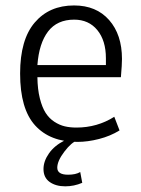

<svg xmlns="http://www.w3.org/2000/svg" viewBox="-20 -508 511 694"><path d="M213.9 -0.5H259.8Q238.8 5.9 212.9 39.8Q187 73.7 187 98.1Q187 123.5 226.1 123.5Q253.9 123.5 270 113.8L277.3 152.8Q247.6 165.5 215.8 165.5Q181.6 165.5 159.4 149.7Q137.2 133.8 137.2 103Q137.2 74.7 157 46.4Q176.8 18.1 213.9 -0.5ZM248 -437Q186.5 -437 153.8 -394.3Q121.1 -351.6 115.2 -272.9H362.8V-297.4Q362.8 -361.3 331.8 -399.2Q300.8 -437 248 -437ZM256.3 -46.9Q331.5 -46.9 393.1 -85.9L412.1 -36.6Q378.9 -16.1 337.9 -5.6Q296.9 4.9 259.8 4.9Q161.1 4.9 106.9 -54.7Q52.7 -114.3 52.7 -242.2Q52.7 -364.7 105.5 -426.5Q158.2 -488.3 247.6 -488.3Q328.1 -488.3 374.5 -435.5Q420.9 -382.8 420.9 -294.9Q420.9 -274.9 417 -229H115.2Q115.7 -185.5 124 -152.6Q132.3 -119.6 145 -99.9Q157.7 -80.1 176.5 -67.9Q195.3 -55.7 214.4 -51.3Q233.4 -46.9 256.3 -46.9Z"/></svg>

Font: Anaheim
Style: Regular
Weight: 400
Designer: vernon adams
Foundry: vernon adams
Version: Version 1.002; ttfautohint (v0.93.5-3d13) -l 8 -r 50 -G 200 